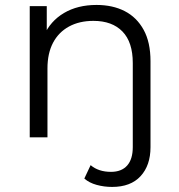

<svg xmlns="http://www.w3.org/2000/svg" viewBox="-20 -550 716 769"><path d="M429.1 198.7Q396.8 198.7 367.1 190.5Q337.4 182.4 317.7 165.1L343 111.4Q374.2 138.3 424.7 138.3Q466.7 138.3 489.3 113Q511.8 87.7 511.8 38.9V-297.6Q511.8 -381.2 470.5 -423.8Q429.1 -466.4 354.1 -466.4Q298 -466.4 256.4 -443.8Q214.8 -421.1 192.4 -378.7Q170.1 -336.2 170.1 -275.9V0H99.1V-525.5H167.3V-381.3L156.2 -407.6Q181.5 -465.4 236.1 -497.8Q290.7 -530.2 366.7 -530.2Q431.3 -530.2 479.6 -505.4Q527.8 -480.6 555.3 -430.6Q582.8 -380.7 582.8 -305V39.4Q582.8 112.3 543.1 155.5Q503.4 198.7 429.1 198.7Z"/></svg>

Font: Montserrat Thin
Style: Regular
Weight: 100
Designer: Julieta Ulanovsky
Foundry: Julieta Ulanovsky
Version: Version 9.000